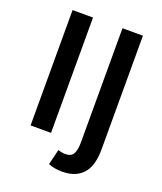

<svg xmlns="http://www.w3.org/2000/svg" viewBox="-150 -751 865 1023"><g transform="rotate(20 282.5 -240.0)"><path d="M83 0V-654H199V0ZM325 174Q299 174 279.5 170Q260 166 246 160L267 73Q277 76 287.5 78Q298 80 309 80Q342 80 354 58Q366 36 366 -7V-654H482V-8Q482 31 474 64.5Q466 98 447.5 122Q429 146 399 160Q369 174 325 174Z"/></g></svg>

Font: Giro Semibold
Style: Regular
Weight: 600
Designer: Paul D. Hunt
Foundry: Adobe Systems Incorporated
Version: Version 1.000;PS 1.0;hotconv 1.0.88;makeotf.lib2.5.647800